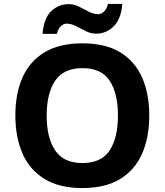

<svg xmlns="http://www.w3.org/2000/svg" viewBox="-20 -945 836 975"><path d="M738 -358Q738 -247 701.5 -164.5Q665 -82 590 -36Q515 10 398 10Q282 10 206.5 -36Q131 -82 94.5 -165Q58 -248 58 -359Q58 -470 94.5 -552Q131 -634 206.5 -679.5Q282 -725 399 -725Q515 -725 590 -679.5Q665 -634 701.5 -551.5Q738 -469 738 -358ZM217 -358Q217 -246 260 -181.5Q303 -117 398 -117Q495 -117 537 -181.5Q579 -246 579 -358Q579 -471 537 -535Q495 -599 399 -599Q303 -599 260 -535Q217 -471 217 -358ZM196 -773Q202 -851 239.5 -887.5Q277 -924 329 -924Q356 -924 381.5 -911Q407 -898 431.5 -885.5Q456 -873 479 -873Q494 -873 508 -886Q522 -899 528 -925H601Q595 -848 557 -811Q519 -774 468 -774Q442 -774 416.5 -786.5Q391 -799 366.5 -812Q342 -825 318 -825Q303 -825 289 -812Q275 -799 269 -773Z"/></svg>

Font: Noto Sans Adlam
Style: Regular
Weight: 400
Designer: Mark Jamra, Neil Patel
Foundry: JamraPatel LLC
Version: Version 3.001